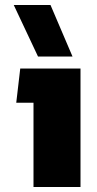

<svg xmlns="http://www.w3.org/2000/svg" viewBox="-20 -748 387 768"><path d="M132 -522 35 -728H182L270 -522ZM114 0V-337H45L61 -474H302V0Z"/></svg>

Font: Kanit
Style: Bold
Weight: 700
Designer: Katatrad Team
Foundry: CadsonDemak
Version: Version 2.000; ttfautohint (v1.8.3)